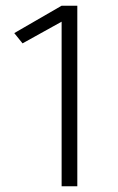

<svg xmlns="http://www.w3.org/2000/svg" viewBox="-20 -653 415 673"><path d="M251 -633V0H196V-577L59 -501L30 -537L196 -633Z"/></svg>

Font: Tajawal Light
Style: Regular
Weight: 300
Designer: Boutros Fonts
Foundry: Created by Boutros International 2017
Version: Version 1.700